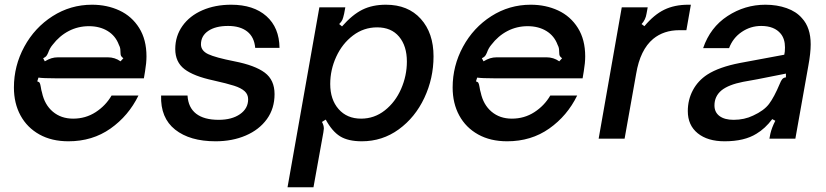

<svg xmlns="http://www.w3.org/2000/svg" viewBox="-20 -588 3503 814"><path d="M39 -217Q39 -309 83 -390Q127 -471 203 -519.5Q279 -568 370 -568Q434 -568 486.5 -543.5Q539 -519 570 -469.5Q601 -420 601 -349Q601 -321 595 -286L590 -256H214Q164 -256 143 -259L138 -243Q146 -241 148.5 -236Q151 -231 153 -219Q155 -205 158 -196Q169 -144 204 -114.5Q239 -85 290 -85Q343 -85 385.5 -112.5Q428 -140 453 -183H567Q525 -97 448.5 -43Q372 11 270 11Q199 11 147 -18Q95 -47 67 -98.5Q39 -150 39 -217ZM170 -328Q185 -337 198 -341Q211 -345 226 -345H437Q467 -345 491 -328L503 -341Q495 -347 493 -351.5Q491 -356 491 -363Q491 -372 490 -380.5Q489 -389 484 -398Q470 -436 436.5 -456.5Q403 -477 357 -477Q311 -477 271.5 -456.5Q232 -436 203 -398Q191 -384 184 -364Q180 -355 176.5 -350.5Q173 -346 163 -341Z M663 -183H775Q778 -132 811.5 -106Q845 -80 907 -80Q963 -80 997.5 -104Q1032 -128 1032 -167Q1032 -188 1017 -201.5Q1002 -215 972.5 -224.5Q943 -234 885 -247Q801 -265 762 -295Q723 -325 723 -380Q723 -435 753.5 -478Q784 -521 838 -544.5Q892 -568 960 -568Q1055 -568 1109.5 -519.5Q1164 -471 1165 -385H1062Q1058 -431 1028 -454.5Q998 -478 947 -478Q894 -478 863 -457Q832 -436 832 -400Q832 -373 862.5 -358.5Q893 -344 974 -328Q1061 -311 1102.5 -280Q1144 -249 1144 -189Q1144 -128 1111.5 -83Q1079 -38 1022 -13.5Q965 11 894 11Q785 11 722.5 -38.5Q660 -88 663 -183Z M1818 -349Q1818 -256 1779 -173Q1740 -90 1670.5 -39.5Q1601 11 1514 11Q1456 11 1422 -10Q1388 -31 1361 -81L1345 -71Q1353 -57 1353 -43Q1353 -39 1351 -27L1309 206H1199L1334 -557H1444L1439 -530Q1435 -512 1431.5 -504Q1428 -496 1418 -486L1430 -476Q1474 -526 1516.5 -547Q1559 -568 1616 -568Q1710 -568 1764 -508Q1818 -448 1818 -349ZM1380 -232Q1380 -166 1415.5 -125.5Q1451 -85 1511 -85Q1567 -85 1611.5 -120Q1656 -155 1680.5 -211Q1705 -267 1705 -327Q1705 -393 1672 -432.5Q1639 -472 1579 -472Q1522 -472 1476.5 -437.5Q1431 -403 1405.5 -347.5Q1380 -292 1380 -232Z M1899 -217Q1899 -309 1943 -390Q1987 -471 2063 -519.5Q2139 -568 2230 -568Q2294 -568 2346.5 -543.5Q2399 -519 2430 -469.5Q2461 -420 2461 -349Q2461 -321 2455 -286L2450 -256H2074Q2024 -256 2003 -259L1998 -243Q2006 -241 2008.5 -236Q2011 -231 2013 -219Q2015 -205 2018 -196Q2029 -144 2064 -114.5Q2099 -85 2150 -85Q2203 -85 2245.5 -112.5Q2288 -140 2313 -183H2427Q2385 -97 2308.5 -43Q2232 11 2130 11Q2059 11 2007 -18Q1955 -47 1927 -98.5Q1899 -150 1899 -217ZM2030 -328Q2045 -337 2058 -341Q2071 -345 2086 -345H2297Q2327 -345 2351 -328L2363 -341Q2355 -347 2353 -351.5Q2351 -356 2351 -363Q2351 -372 2350 -380.5Q2349 -389 2344 -398Q2330 -436 2296.5 -456.5Q2263 -477 2217 -477Q2171 -477 2131.5 -456.5Q2092 -436 2063 -398Q2051 -384 2044 -364Q2040 -355 2036.5 -350.5Q2033 -346 2023 -341Z M2518 0 2616 -557H2726L2721 -530Q2717 -504 2700 -486L2712 -477Q2753 -526 2796.5 -547Q2840 -568 2898 -568H2909L2890 -460H2860Q2794 -460 2749 -423Q2694 -377 2677 -275L2628 0Z M2896 -117Q2896 -165 2917.5 -205.5Q2939 -246 2979 -272Q3029 -304 3117 -321L3305 -356Q3308 -367 3308 -387Q3308 -423 3290 -445Q3263 -478 3207 -478Q3162 -478 3124.5 -452.5Q3087 -427 3071 -384H2961Q2991 -472 3064.5 -520Q3138 -568 3225 -568Q3274 -568 3315 -553.5Q3356 -539 3380 -511Q3417 -471 3417 -400Q3417 -363 3407 -309L3352 0H3242L3246 -21Q3252 -47 3267 -76L3254 -83Q3224 -43 3187 -21Q3136 11 3052 11Q2980 11 2938 -23Q2896 -57 2896 -117ZM3173 -98Q3219 -119 3240.5 -147.5Q3262 -176 3286 -233Q3291 -246 3296.5 -252.5Q3302 -259 3312 -260V-276L3191 -252L3130 -241Q3069 -229 3039 -205Q3009 -180 3009 -141Q3009 -112 3030.5 -96Q3052 -80 3090 -80Q3136 -80 3173 -98Z"/></svg>

Font: Open Sauce Sans Medium Italic
Style: Regular
Weight: 500
Italic angle: -10°
Designer: Alfredo Marco Pradil
Foundry: Creative Sauce Fz LLC
Version: Version 1.477